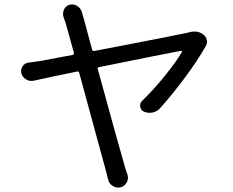

<svg xmlns="http://www.w3.org/2000/svg" viewBox="-20 -804 1040 858"><path d="M827.1 -660.2Q838.9 -663.1 849.6 -663.1Q871.1 -663.1 887.7 -650.4Q900.4 -641.6 903.3 -627Q905.3 -622.1 905.3 -617.2Q905.3 -608.4 900.4 -599.6Q865.2 -536.1 806.6 -457.5Q748 -378.9 694.3 -319.3Q680.7 -304.7 660.2 -300.8Q654.3 -299.8 649.4 -299.8Q634.8 -299.8 622.1 -305.7Q608.4 -312.5 606.4 -328.1Q604.5 -343.8 616.2 -354.5Q665 -401.4 715.3 -463.4Q765.6 -525.4 793 -571.3Q793.9 -573.2 793 -575.2Q792 -577.1 790 -577.1Q720.7 -564.5 421.9 -503.9Q415 -502 417 -495.1Q519.5 -120.1 539.1 -55.7Q542 -43.9 549.8 -23.4Q551.8 -15.6 551.8 -8.8Q551.8 2 545.9 11.7Q537.1 28.3 518.6 33.2Q512.7 34.2 507.8 34.2Q495.1 34.2 483.4 26.4Q466.8 16.6 462.9 -2.9Q458 -23.4 454.1 -38.1Q448.2 -59.6 428.7 -130.9Q409.2 -202.1 381.3 -304.7Q353.5 -407.2 334 -478.5Q332 -486.3 325.2 -484.4Q294.9 -478.5 225.6 -463.9Q156.2 -449.2 130.9 -443.4Q125 -442.4 120.1 -442.4Q107.4 -442.4 96.7 -449.2Q80.1 -459 75.2 -476.6Q74.2 -482.4 74.2 -487.3Q74.2 -498 81.1 -507.8Q90.8 -522.5 108.4 -524.4Q127 -526.4 164.1 -532.2L304.7 -558.6Q311.5 -559.6 310.5 -567.4Q276.4 -688.5 274.4 -697.3Q266.6 -719.7 263.7 -728.5Q261.7 -735.4 261.7 -743.2Q261.7 -752.9 266.6 -762.7Q274.4 -778.3 292 -783.2Q296.9 -784.2 302.7 -784.2Q314.5 -784.2 326.2 -776.4Q341.8 -766.6 346.7 -747.1Q349.6 -734.4 355.5 -716.8L391.6 -582Q393.6 -575.2 401.4 -576.2Q783.2 -649.4 815.4 -657.2Q821.3 -658.2 827.1 -660.2Z"/></svg>

Font: Gen Jyuu Gothic Regular
Style: Regular
Weight: 400
Designer: [Source Han Sans]
Ryoko NISHIZUKA  (kana & ideographs); Paul D. Hunt (Latin, Greek & Cyrillic); Wenlong ZHANG  (bopomofo
Version: Version 1.002.20150607